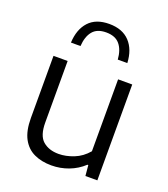

<svg xmlns="http://www.w3.org/2000/svg" viewBox="-146 -908 896 1021"><g transform="rotate(20 301.5 -398.0)"><path d="M263 9Q207.5 9 165.2 -10.8Q123 -30.5 99.2 -74.5Q75.5 -118.5 75.5 -191V-542.5H155.5V-194.5Q155.5 -120 189.5 -90.8Q223.5 -61.5 278.5 -61.5Q319.5 -61.5 363.8 -79Q408 -96.5 441 -135.5V-542.5H521V0H453.5L448 -60H443Q406.5 -26 360 -8.5Q313.5 9 263 9ZM138.5 -640.5Q142 -716.5 182 -760Q222 -803.5 297 -803.5Q372 -803.5 413 -759.8Q454 -716 457.5 -640.5H403.5Q399.5 -695 374 -725.2Q348.5 -755.5 297 -755.5Q245.5 -755.5 220.8 -725.2Q196 -695 192.5 -640.5Z"/></g></svg>

Font: Encode Sans Semi Expanded
Style: Regular
Weight: 400
Width: 6
Designer: Multiple Designers
Foundry: Impallari Type
Version: Version 3.000; ttfautohint (v1.8.3) -l 8 -r 50 -G 200 -x 14 